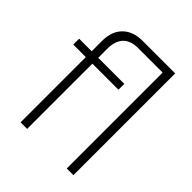

<svg xmlns="http://www.w3.org/2000/svg" viewBox="-203 -852 974 974"><g transform="rotate(45 284.0 -365.0)"><path d="M108 0V-468H18V-510H108V-585Q108 -653 146.5 -691.5Q185 -730 253 -730H487V0H439V-688H263Q209 -688 182 -659Q155 -630 155 -576V-510H342V-468H155V0Z"/></g></svg>

Font: MuseoModerno ExtraLight
Style: Regular
Weight: 200
Designer: Pablo Cosgaya, Héctor Gatti, Marcela Romero, and the Authors of The MuseoModerno Project.
Foundry: Omnibus-Type Team
Version: Version 1.001